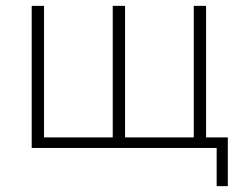

<svg xmlns="http://www.w3.org/2000/svg" viewBox="-20 -504 830 654"><path d="M718 130V0H88V-484H130V-36H364V-484H406V-36H640V-484H682V-36H756V130Z"/></svg>

Font: Nunito Sans ExtraLight
Style: Regular
Weight: 200
Designer: Vernon Adams
Foundry: Vernon Adams
Version: Version 3.006; ttfautohint (v1.8.3)